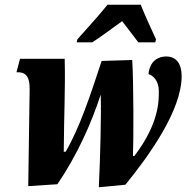

<svg xmlns="http://www.w3.org/2000/svg" viewBox="-20 -786 795 816"><path d="M309 -619 306 -606H372C413 -632 448 -660 499 -696C518 -671 552 -628 568 -606H640L643 -619C625 -657 594 -726 578 -766H437C400 -719 342 -657 309 -619ZM400 10 513 -1C618 -130 752 -319 752 -463C752 -515 729 -546 686 -546C653 -546 617 -528 611 -471C630 -466 655 -443 655 -399C655 -358 657 -262 551 -123H545C548 -186 548 -431 542 -531L412 -527C364 -381 319 -244 259 -141H251C252 -307 258 -400 255 -536H65L50 -479H55C84 -479 107 -467 106 -406L100 5L224 -3C310 -130 368 -262 408 -384C411 -300 406 -113 400 10Z"/></svg>

Font: Noto Serif ExtraCondensed Black
Style: Italic
Weight: 900
Width: 2
Italic angle: -12°
Designer: Monotype Design Team
Foundry: Monotype Imaging Inc.
Version: Version 2.014